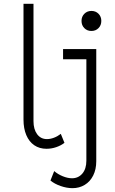

<svg xmlns="http://www.w3.org/2000/svg" viewBox="-20 -772 602 1005"><path d="M244.1 172.9 263.7 123.5Q282.7 140.1 308.6 150.6Q334.5 161.1 356.9 161.1Q390.1 161.1 411.1 136.5Q432.1 111.8 432.1 68.8V-461.9H310.1V-515.1H483.9V71.8Q483.9 114.7 467.8 146.7Q451.7 178.7 423.3 195.8Q395 212.9 359.4 212.9Q329.6 212.9 297.4 201.7Q265.1 190.4 244.1 172.9ZM103 -146V-752H155.3V-138.2Q155.3 -95.2 174.3 -69.6Q193.4 -43.9 225.6 -43.9Q243.2 -43.9 262.2 -51Q281.2 -58.1 298.3 -71.3L317.4 -24.4Q299.3 -10.3 274.2 -1.7Q249 6.8 223.6 6.8Q186.5 6.8 159.4 -11.7Q132.3 -30.3 117.7 -64.7Q103 -99.1 103 -146ZM406.7 -662.6Q406.7 -685.1 421.6 -700Q436.5 -714.8 458.5 -714.8Q481 -714.8 495.6 -700Q510.3 -685.1 510.3 -662.6Q510.3 -639.6 495.6 -624.8Q481 -609.9 458.5 -609.9Q436 -609.9 421.4 -624.8Q406.7 -639.6 406.7 -662.6Z"/></svg>

Font: Reddit Mono Light
Style: Regular
Weight: 300
Monospace: yes
Designer: Stephen Hutchings
Foundry: Reddit
Version: Version 1.011